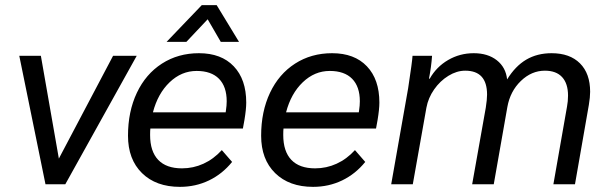

<svg xmlns="http://www.w3.org/2000/svg" viewBox="-20 -717 2364 747"><path d="M512 -500 234 0H157L55 -500H139L209 -100L420 -500Z M938 -318Q938 -292 931 -250L925 -217H565Q564 -209 564 -192Q564 -128 595.5 -95Q627 -62 688 -62Q732 -62 771.5 -80Q811 -98 843 -133L883 -87Q845 -40 793 -15Q741 10 680 10Q587 10 532.5 -43.5Q478 -97 478 -189Q478 -283 512.5 -356Q547 -429 610 -469.5Q673 -510 754 -510Q841 -510 889.5 -459Q938 -408 938 -318ZM862 -323Q862 -380 832 -410.5Q802 -441 745 -441Q686 -441 640 -397Q594 -353 575 -280H858L859 -287Q862 -307 862 -323ZM765 -697H823L910 -554H839L788 -642L705 -554H628Z M1456 -318Q1456 -292 1449 -250L1443 -217H1083Q1082 -209 1082 -192Q1082 -128 1113.5 -95Q1145 -62 1206 -62Q1250 -62 1289.5 -80Q1329 -98 1361 -133L1401 -87Q1363 -40 1311 -15Q1259 10 1198 10Q1105 10 1050.5 -43.5Q996 -97 996 -189Q996 -283 1030.5 -356Q1065 -429 1128 -469.5Q1191 -510 1272 -510Q1359 -510 1407.5 -459Q1456 -408 1456 -318ZM1380 -323Q1380 -380 1350 -410.5Q1320 -441 1263 -441Q1204 -441 1158 -397Q1112 -353 1093 -280H1376L1377 -287Q1380 -307 1380 -323Z M1568 -374Q1584 -479 1585 -500H1661Q1658 -457 1649 -411H1652Q1678 -457 1723.5 -483.5Q1769 -510 1823 -510Q1878 -510 1913 -482.5Q1948 -455 1953 -408Q1985 -460 2027.5 -485Q2070 -510 2126 -510Q2197 -510 2236.5 -470.5Q2276 -431 2276 -360Q2276 -339 2271 -309L2217 0H2133L2186 -302Q2190 -323 2190 -345Q2190 -392 2167 -417Q2144 -442 2100 -442Q2048 -442 2006.5 -402Q1965 -362 1954 -301L1901 0H1817L1870 -298Q1875 -330 1875 -349Q1875 -442 1790 -442Q1757 -442 1724.5 -422Q1692 -402 1669 -369Q1646 -336 1639 -298L1586 0H1502Z"/></svg>

Font: Sarabun
Style: Italic
Weight: 400
Italic angle: -10°
Designer: Suppakit Chalermlarp | Katatrad Co.,Ltd.
Foundry: Cadson Demak Co.,Ltd.
Version: Version 1.000; ttfautohint (v1.6)